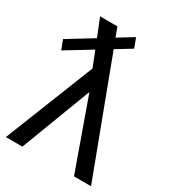

<svg xmlns="http://www.w3.org/2000/svg" viewBox="-184 -861 866 962"><g transform="rotate(30 249.0 -380.0)"><path d="M250 -651.4 337.9 -705.1 316.9 -759.8 229 -706.1 209 -759.8H108.9L149.9 -657.2L4.9 -568.4L25.4 -514.6L171.4 -603.5L206.5 -514.6L2.4 0H98.1L252 -404.8L396.5 0H495.1Z"/></g></svg>

Font: SG Kara SemiBold
Style: Regular
Weight: 400
Designer: Damoon Khanjanzadeh
Version: Version 1.000